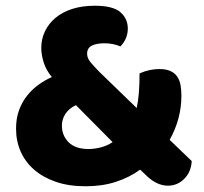

<svg xmlns="http://www.w3.org/2000/svg" viewBox="-20 -634 713 670"><path d="M467 -378Q486 -386 502.5 -389.5Q519 -393 536 -393Q560 -393 575 -386Q590 -379 598.5 -366.5Q607 -354 610 -337Q613 -320 613 -300Q613 -219 572 -146L649 -72Q647 -34 623 -10Q599 14 566 14Q526 14 488 -24L469 -42Q432 -15 384.5 0.5Q337 16 279 16Q220 16 175 0.5Q130 -15 99 -42Q68 -69 52 -105.5Q36 -142 36 -185Q36 -222 47 -251Q58 -280 76 -302Q94 -324 116 -339.5Q138 -355 161 -365Q141 -389 132.5 -416Q124 -443 124 -467Q124 -498 137 -525Q150 -552 174 -572Q198 -592 232.5 -603Q267 -614 311 -614Q374 -614 400 -591.5Q426 -569 426 -534Q426 -517 419.5 -501Q413 -485 400 -472Q389 -477 374.5 -480Q360 -483 344 -483Q318 -483 301 -475Q284 -467 284 -446Q284 -431 297 -415.5Q310 -400 329 -381L457 -257Q462 -279 464.5 -309Q467 -339 467 -378ZM196 -196Q196 -161 219.5 -137.5Q243 -114 289 -114Q309 -114 331 -119.5Q353 -125 373 -138L245 -267Q221 -256 208.5 -237Q196 -218 196 -196Z"/></svg>

Font: Baloo Tammudu
Style: Regular
Weight: 400
Designer: Omkar Shende and Ek Type
Foundry: Ek Type
Version: Version 1.443;PS 1.000;hotconv 16.6.51;makeotf.lib2.5.65220;